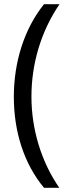

<svg xmlns="http://www.w3.org/2000/svg" viewBox="-20 -738 334 916"><path d="M46 -276C46 -111 94 43 190 158H263C177 34 130 -121 130 -277C130 -435 176 -589 264 -718H190C96 -601 46 -443 46 -276Z"/></svg>

Font: Noto Sans Georgian Condensed
Style: Regular
Weight: 400
Width: 3
Designer: Monotype Design Team, Akaki Razmadze
Foundry: Google LLC
Version: Version 2.005